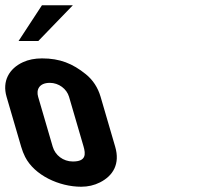

<svg xmlns="http://www.w3.org/2000/svg" viewBox="-123 -704 802 730"><path d="M-98 -336 -42.5 -146C-38.4 -132 -33.4 -119.2 -27.5 -107.5C7.9 -37.6 101.8 6 185.7 6C211.5 6 235.3 0.5 257.1 -10.5C307.4 -35.9 334 -81.1 315 -146L259.5 -336C249.1 -371.3 230.3 -400 203.1 -422C153.2 -462.2 105.2 -482 36.8 -482C9.3 -482 -14.9 -477.2 -35.8 -467.5C-88.3 -443.3 -115.4 -395.5 -98 -336ZM66.5 -389C100.7 -389 130.7 -365.9 139.5 -336L194.4 -148C203.3 -117.7 204.8 -90 153.9 -90C117 -90 86.8 -114.1 77.5 -146L22 -336C14.2 -362.6 25.6 -389 66.5 -389ZM-52.5 -548H22.5L154 -684H36.5Z"/></svg>

Font: Din Kursivschrift
Style: BreitLeft
Weight: 400
Version: Version 1.089